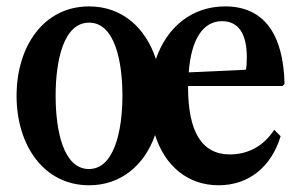

<svg xmlns="http://www.w3.org/2000/svg" viewBox="-20 -554 887 585"><path d="M251.5 10.5C349.5 10.5 420.5 -51.5 452.5 -142.5C482.5 -48 552.5 10.5 646 10.5C737 10.5 806.5 -44.5 835 -139L815.5 -158.5C784 -110 737 -83.5 680.5 -83.5C595.5 -83.5 553 -151.5 553 -289V-292H841L847 -298C843.5 -453 782 -534.5 666 -534.5C566 -534.5 489 -473 455 -374C424 -469 352.5 -534.5 251.5 -534.5C113.5 -534.5 30.5 -413.5 30.5 -262C30.5 -111 113.5 10.5 251.5 10.5ZM656.5 -489.5C706 -489.5 732 -452 732 -379.5C732 -363 731 -348.5 729 -341.5L555 -333.5C562.5 -433.5 598 -489.5 656.5 -489.5ZM251 -39C173 -39 149.5 -156 149.5 -262C149.5 -368 173 -485 251.5 -485C329.5 -485 353 -368 353 -262.5C353 -156 328 -39 251 -39Z"/></svg>

Font: Libre Caslon Condensed SemiBold
Style: Regular
Weight: 600
Designer: Pablo Impallari, Rodrigo Fuenzalida, Katja Schimmel, Ertekin Erdin
Foundry: Pablo Impallari, Rodrigo Fuenzalida
Version: Version 2.000;gftools[0.9.33]